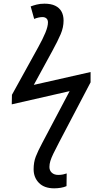

<svg xmlns="http://www.w3.org/2000/svg" viewBox="-20 -785 540 1045"><path d="M275 240Q221 240 192 210.5Q163 181 163 136Q163 98 174.5 68Q186 38 210 -7L359 -289L44 -217L45 -269L188 -528Q213 -573 227 -607Q241 -641 241 -663Q241 -677 233 -684.5Q225 -692 211 -692Q201 -692 189.5 -689.5Q178 -687 166 -682L147 -750Q160 -755 179 -760Q198 -765 222 -765Q257 -765 280 -754Q303 -743 314.5 -722.5Q326 -702 326 -673Q326 -636 310.5 -599.5Q295 -563 265 -508L164 -323L473 -393V-337L302 -11Q282 27 270.5 51Q259 75 254 91.5Q249 108 249 124Q249 143 262 155Q275 167 297 167Q311 167 323 164.5Q335 162 343 159L342 228Q329 234 311 237Q293 240 275 240Z"/></svg>

Font: Noto Sans Display
Style: Italic
Weight: 400
Italic angle: -12°
Designer: Monotype Design Team
Foundry: Monotype Imaging Inc.
Version: Version 2.003